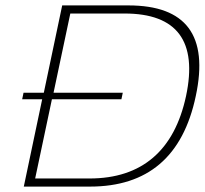

<svg xmlns="http://www.w3.org/2000/svg" viewBox="-20 -690 757 710"><path d="M455 -670H210L142 -347H67L62 -323H136L68 0H313C526 0 657 -111 704 -335C752 -559 668 -670 455 -670ZM110 -30 172 -323H429L434 -347H178L240 -640H441C635 -640 711 -537 668 -335C625 -134 505 -30 311 -30Z"/></svg>

Font: LT Wave Text Thin Italic
Style: Regular
Weight: 100
Designer: Daniel Lyons
Version: Version 2.5 (Glyphs App)